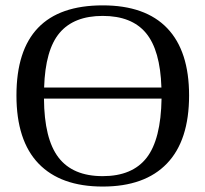

<svg xmlns="http://www.w3.org/2000/svg" viewBox="-20 -682 762 712"><path d="M41 -328.1Q41 -662.1 360.8 -662.1Q519 -662.1 600.1 -577.4Q681.2 -492.7 681.2 -328.1Q681.2 -161.1 599.1 -75.7Q517.1 9.8 360.8 9.8Q205.1 9.8 123 -75.4Q41 -160.6 41 -328.1ZM360.8 -28.8Q470.7 -28.8 523.7 -96.9Q576.7 -165 579.1 -316.4H143.1Q144 -167 197 -97.9Q250 -28.8 360.8 -28.8ZM360.8 -623Q254.4 -623 201.2 -560.3Q147.9 -497.6 143.6 -357.4H578.6Q574.2 -496.1 521.2 -559.6Q468.3 -623 360.8 -623Z"/></svg>

Font: Liberation Serif
Style: Regular
Weight: 400
Designer: Steve Matteson
Foundry: Ascender Corporation
Version: Version 2.1.5